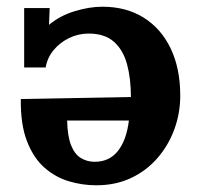

<svg xmlns="http://www.w3.org/2000/svg" viewBox="-20 -536 588 572"><path d="M267 16Q225 16 185 4Q145 -8 112.5 -36.5Q80 -65 60.5 -115Q41 -165 42 -241L370 -247Q370 -302 358.5 -344.5Q347 -387 319.5 -411.5Q292 -436 244 -436Q213 -436 185.5 -422.5Q158 -409 139.5 -386.5Q121 -364 116 -335H52V-512H128L126 -462Q158 -489 202 -502.5Q246 -516 285 -516Q356 -516 408 -483.5Q460 -451 488.5 -391.5Q517 -332 517 -251Q517 -199 499.5 -151Q482 -103 449 -65Q416 -27 370 -5.5Q324 16 267 16ZM262 -54Q306 -54 331.5 -86.5Q357 -119 364 -177H180Q181 -131 191.5 -104Q202 -77 220.5 -65.5Q239 -54 262 -54Z"/></svg>

Font: Lora
Style: Weight 700
Weight: 700
Designer: Olga Karpushina, Alexei Vanyashin (Cyrillic)
Foundry: Cyreal
Version: Version 3.001